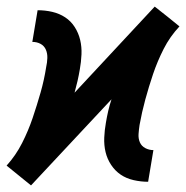

<svg xmlns="http://www.w3.org/2000/svg" viewBox="-45 -551 565 582"><path d="M49 11 12 -19 -25 -49Q3 -80 22 -117.5Q41 -155 54 -193.5Q67 -232 78 -270.5Q89 -309 95 -348Q98 -361 98.5 -375Q99 -389 94 -400.5Q89 -412 78 -418Q67 -424 53 -424L69 -520Q92 -520 113.5 -515Q135 -510 152.5 -498.5Q170 -487 181.5 -469Q193 -451 198 -430Q203 -409 202 -386Q201 -363 197 -341Q194 -323 190 -305.5Q186 -288 181 -270L424 -531L462 -501L499 -471Q470 -440 451 -402.5Q432 -365 419 -326.5Q406 -288 395.5 -249.5Q385 -211 378 -172Q376 -159 375 -145Q374 -131 379 -119.5Q384 -108 395.5 -102Q407 -96 420 -96L404 0Q382 0 360 -5Q338 -10 321 -21.5Q304 -33 292 -51Q280 -69 275 -90Q270 -111 271 -134Q272 -157 276 -179Q279 -197 283 -214.5Q287 -232 293 -250Z"/></svg>

Font: Iosevka SS04
Style: Bold Italic
Weight: 700
Italic angle: -9°
Monospace: yes
Designer: Belleve Invis
Foundry: Belleve Invis
Version: Version 19.0.0; ttfautohint (v1.8.4)